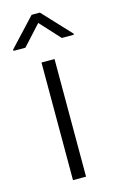

<svg xmlns="http://www.w3.org/2000/svg" viewBox="-138 -786 502 833"><g transform="rotate(-15 113.5 -369.5)"><path d="M-22 -608.4V-614.7L94.2 -739.3H131.3L249 -613.3V-608.4H194.8L112.8 -697.8L31.2 -608.4ZM82 0V-528.3H140.6V0Z"/></g></svg>

Font: Roboto Light
Style: Regular
Weight: 300
Designer: Google
Version: Version 2.137; 2017